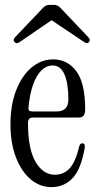

<svg xmlns="http://www.w3.org/2000/svg" viewBox="-20 -760 395 789"><path d="M192 9Q144 9 106 -23Q68 -55 45.5 -113.5Q23 -172 23 -249Q23 -328 46 -388Q69 -448 109 -482Q149 -516 198 -516Q257 -516 293.5 -467.5Q330 -419 330 -310Q330 -277 305 -277H115Q95 -277 95 -254Q95 -148 126 -95Q157 -42 205 -42Q243 -42 267 -69Q291 -96 306 -160Q309 -171 319 -171Q331 -171 328 -151Q312 -62 277 -26.5Q242 9 192 9ZM112 -302H213Q261 -302 261 -352Q261 -417 245 -454Q229 -491 197 -491Q158 -491 131.5 -446Q105 -401 97 -318Q95 -302 112 -302ZM59 -586Q47 -578 39 -588Q32 -596 42 -607L158 -729Q169 -740 183 -740H202Q216 -740 227 -729L343 -607Q353 -596 346 -588Q340 -578 326 -587L192 -677Z"/></svg>

Font: Instrument Serif
Style: Regular
Weight: 400
Designer: Rodrigo Fuenzalida
Foundry: fragTYPE
Version: Version 1.000; ttfautohint (v1.8.4.7-5d5b);gftools[0.9.27]